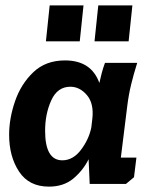

<svg xmlns="http://www.w3.org/2000/svg" viewBox="-20 -685 561 715"><path d="M332 -531 346 -665H473L459 -531ZM151 -531 165 -665H291L277 -531ZM491 -451Q478 -410 468.5 -371Q459 -332 454 -291L430 -98H488L479 -25L449 0H314L310 -92Q289 -50 253 -20Q217 10 162 10Q88 10 51 -46Q14 -102 14 -183Q14 -244 36 -308Q58 -372 104 -416Q150 -460 222 -460Q320 -460 350 -376Q354 -395 359 -413.5Q364 -432 371 -451ZM242 -362Q194 -362 171 -311.5Q148 -261 148 -198Q148 -88 212 -88Q252 -88 281.5 -127Q311 -166 320 -210L324 -244Q330 -300 303.5 -331Q277 -362 242 -362Z"/></svg>

Font: Zilla Slab
Style: Bold Italic
Weight: 700
Italic angle: -6°
Designer: Typotheque.com
Foundry: Typotheque type foundry
Version: Version 1.1; 2017; ttfautohint (v1.6)